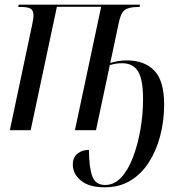

<svg xmlns="http://www.w3.org/2000/svg" viewBox="-20 -556 785 820"><path d="M427 244Q361 244 326 215.5Q291 187 291 147Q291 116 311 100Q331 84 360 84Q360 156 373.5 195Q387 234 429 234Q468 234 498 201.5Q528 169 548.5 114.5Q569 60 580 -4.5Q591 -69 591 -133Q591 -215 570 -250.5Q549 -286 501 -286Q487 -286 475 -284Q463 -282 449 -278L390 0H300L412 -527H223L111 0H22L116 -444Q123 -476 123 -490Q123 -510 112 -518Q101 -526 74 -526H58L60 -536H578L576 -526H567Q530 -526 512.5 -513Q495 -500 486 -453L451 -287Q467 -292 484 -295Q501 -298 522 -298Q597 -298 639 -254.5Q681 -211 681 -110Q681 -39 664 25Q647 89 615 138.5Q583 188 536 216Q489 244 427 244Z"/></svg>

Font: Noto Serif Display Condensed
Style: Italic
Weight: 400
Width: 3
Italic angle: -12°
Designer: Monotype Design Team
Foundry: Monotype Imaging Inc.
Version: Version 2.009